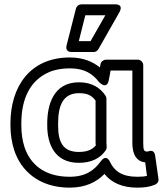

<svg xmlns="http://www.w3.org/2000/svg" viewBox="-20 -827 772 882"><path d="M301 -513C370 -513 406 -487 435 -450C435 -450 471 -411 480 -460L488 -503H588V-171C588 -142 593 -87 647 -81L655 -19C642 -16 630 -15 610 -15C540 -15 505 -42 486 -82C486 -82 470 -123 443 -86C413 -45 374 -15 300 -15C180 -15 117 -76 92 -153C83 -182 78 -214 78 -250V-260C78 -376 120 -458 204 -495C231 -507 263 -513 301 -513ZM28 -260V-250C28 -210 34 -172 45 -138C76 -42 160 35 300 35C372 35 423 10 460 -28C491 12 542 35 610 35C642 35 667 32 693 21C702 17 710 7 708 -5L693 -111C689 -143 665 -133 659 -131H655C642 -131 638 -136 638 -171V-528C638 -539 628 -553 613 -553H467C457 -553 444 -545 442 -533L439 -517C406 -544 361 -563 301 -563C116 -563 28 -427 28 -260ZM465 -387C442 -422 404 -449 343 -449C224 -449 197 -343 197 -260V-250C197 -167 230 -79 342 -79C401 -79 442 -101 466 -137C469 -141 470 -147 470 -151C470 -161 469 -167 469 -171V-373C469 -378 467 -384 465 -387ZM419 -365V-171C419 -166 420 -163 420 -159C406 -142 384 -129 342 -129C268 -129 247 -176 247 -250V-260C247 -340 268 -399 343 -399C385 -399 403 -386 419 -365ZM372 -757H464L396 -638H342ZM353 -807C343 -807 332 -799 329 -788L286 -619C278 -587 307 -588 310 -588H411C419 -588 427 -593 432 -601L528 -770C551 -811 507 -807 507 -807Z"/></svg>

Font: Asimov
Style: XWidOu
Weight: 500
Designer: Google
Version: Version 2.000980; 2014